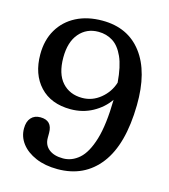

<svg xmlns="http://www.w3.org/2000/svg" viewBox="-108 -798 789 895"><g transform="rotate(15 286.0 -350.5)"><path d="M252 11.5Q191.5 11.5 146.8 -7.8Q102 -27 77.2 -59.2Q52.5 -91.5 52.5 -131.5Q52.5 -165 68.8 -183.2Q85 -201.5 113.5 -201.5Q171 -201.5 171 -141.5V-117.5Q171 -83 195.8 -63.2Q220.5 -43.5 264 -43.5Q306.5 -43.5 341.5 -74.2Q376.5 -105 398 -176.2Q419.5 -247.5 421.5 -368.5Q392.5 -326.5 344.5 -300.2Q296.5 -274 238.5 -274Q144 -274 90.2 -331.5Q36.5 -389 36.5 -485Q36.5 -554 66.5 -605Q96.5 -656 150.5 -683.8Q204.5 -711.5 276.5 -711.5Q400 -711.5 467.8 -622.2Q535.5 -533 533 -372Q530 -182 455.8 -85.2Q381.5 11.5 252 11.5ZM144 -498.5Q144 -420 180.2 -379.5Q216.5 -339 277 -339Q326 -339 365.2 -371.2Q404.5 -403.5 419 -450.5Q413 -527.5 392.8 -572.5Q372.5 -617.5 341.8 -637Q311 -656.5 272 -656.5Q215 -656.5 179.5 -615Q144 -573.5 144 -498.5Z"/></g></svg>

Font: Fraunces 72pt SuperSoft
Style: Regular
Weight: 400
Version: Version 1.000;[b76b70a41]